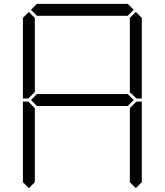

<svg xmlns="http://www.w3.org/2000/svg" viewBox="-20 -1020 856 998"><path d="M130 -511 127 -508H99V-927L130 -958L161 -927V-542ZM141 -969 172 -1000H644L675 -969L644 -938H172ZM644 -531 675 -500 644 -469H172L141 -500L172 -531ZM130 -42 99 -73V-492H127L130 -489L161 -458V-73ZM686 -489 689 -492H717V-73L686 -42L655 -73V-458ZM686 -958 717 -927V-508H689L686 -511L655 -541V-927Z"/></svg>

Font: DSEG7 Classic
Style: Light
Weight: 300
Designer: Keshikan(Twitter:@keshinomi_88pro)
Version: Version 0.46